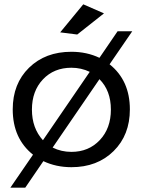

<svg xmlns="http://www.w3.org/2000/svg" viewBox="-20 -772 661 890"><path d="M462 -710 338 -612 259 -622 366 -752ZM488 -474Q582 -399 582 -265Q582 -146 506.5 -71.5Q431 3 311 3Q240 3 181 -25L97 98H28L133 -55Q39 -130 39 -265Q39 -384 114.5 -458Q190 -532 311 -532Q382 -532 441 -504L525 -627H593ZM179 -122 396 -439Q356 -458 311 -458Q230 -458 179 -404Q128 -350 128 -264Q128 -178 179 -122ZM311 -68Q391 -68 442.5 -122.5Q494 -177 494 -264Q494 -352 441 -405L224 -88Q264 -68 311 -68Z"/></svg>

Font: Montserrat arm
Style: Regular
Weight: 400
Designer: Julieta Ulanovsky
Foundry: Julieta Ulanovsky
Version: Version 6.000;PS 006.000;hotconv 1.0.88;makeotf.lib2.5.64775